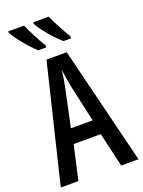

<svg xmlns="http://www.w3.org/2000/svg" viewBox="-172 -1018 816 1096"><g transform="rotate(-20 236.0 -470.0)"><path d="M367 0 319 -208H154L107 0H0L173 -714H296L472 0ZM253 -519Q247 -549 242.5 -577Q238 -605 235 -629Q230 -579 217 -520L170 -298H302ZM269 -940Q276 -923 289 -897Q302 -871 317.5 -843Q333 -815 347 -792V-780H301Q279 -798 253.5 -826Q228 -854 206 -882.5Q184 -911 175 -931V-940ZM119 -940Q152 -866 196 -792V-780H147Q127 -798 102 -825.5Q77 -853 55.5 -882Q34 -911 23 -931V-940Z"/></g></svg>

Font: Noto Sans ExtraCondensed Medium
Style: Regular
Weight: 500
Width: 2
Designer: Monotype Design Team
Foundry: Monotype Imaging Inc.
Version: Version 2.013; ttfautohint (v1.8.4.7-5d5b)